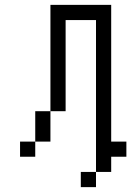

<svg xmlns="http://www.w3.org/2000/svg" viewBox="-20 -645 540 790"><path d="M500 0V-62.5H437.5V-625H187.5V-187.5H125Q125 -187.5 125 -62.5H62.5V0H125V-62.5H187.5Q187.5 -62.5 187.5 -187.5H250Q250 -187.5 250 -562.5H375Q375 -562.5 375 62.5H312.5V125H375V62.5H437.5V0Z"/></svg>

Font: CalcUnifontExMono
Style: Regular
Weight: 500
Version: Version 15.0.06